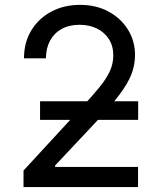

<svg xmlns="http://www.w3.org/2000/svg" viewBox="-20 -757 650 777"><path d="M75.2 0V-66.9L316.9 -329.1Q357.4 -373 384.3 -406.2Q411.1 -439.5 424.8 -469.5Q438.5 -499.5 438.5 -533.2Q438.5 -571.3 420.4 -599.1Q402.3 -627 371.6 -641.8Q340.8 -656.7 301.8 -656.7Q260.3 -656.7 229.7 -639.9Q199.2 -623 182.6 -592.5Q166 -562 166 -521H77.1Q77.1 -585.4 106.9 -634.3Q136.7 -683.1 188 -710.2Q239.3 -737.3 304.2 -737.3Q369.1 -737.3 419.2 -710.2Q469.2 -683.1 497.8 -637.2Q526.4 -591.3 526.4 -534.2Q526.4 -494.6 512.2 -457.3Q498 -419.9 462.4 -372.6Q426.8 -325.2 362.3 -256.8L203.1 -87.4V-81.5H538.6V0ZM142.1 -272V-347.2H539.1V-272Z"/></svg>

Font: Inter Variable
Style: Regular
Weight: 400
Designer: Rasmus Andersson
Foundry: rsms
Version: Version 4.001;git-9221beed3